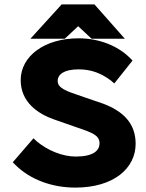

<svg xmlns="http://www.w3.org/2000/svg" viewBox="-20 -840 665 872"><path d="M51 -90C117 -25 215 12 322 12C497 12 596 -76 596 -187C596 -285 533 -337 449 -369L347 -404C281 -426 242 -440 242 -472C242 -503 272 -525 337 -525C395 -525 440 -507 484 -474L499 -461L582 -565L570 -577C515 -632 430 -666 337 -666C182 -666 74 -585 74 -476C74 -376 152 -323 227 -297L330 -261C401 -237 432 -225 432 -189C432 -155 402 -129 324 -129C263 -129 196 -157 147 -198L132 -212L38 -103ZM335 -721 396 -664H547L409 -820H260L118 -664H274Z"/></svg>

Font: Falling Sky
Style: ExBd
Weight: 400
Designer: Paul D. Hunt
Foundry: Adobe Systems Incorporated
Version: Version 1.02